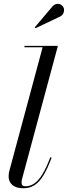

<svg xmlns="http://www.w3.org/2000/svg" viewBox="-20 -995 362 1025"><path d="M105 10Q66 10 46 -7.5Q26 -25 26 -53Q26 -63 27.2 -70.8Q28.5 -78.5 30.5 -85L207.5 -742.5H110.5V-750H289L97 -37Q96 -33 95.5 -28.2Q95 -23.5 95 -20.5Q95 -0.5 115.5 -0.5Q142 -0.5 164.5 -16.5Q187 -32.5 207.5 -66.5Q228 -100.5 248.5 -155.5L255.5 -153Q234 -95.5 212.2 -59.5Q190.5 -23.5 164.8 -6.8Q139 10 105 10ZM170 -844.5 165.5 -849 262 -963Q269.5 -970.5 278 -973Q286.5 -975.5 294.2 -974Q302 -972.5 308.2 -968Q314.5 -963.5 318 -957.5Q322.5 -949.5 322 -939.8Q321.5 -930 317 -921.8Q312.5 -913.5 304.5 -908.5Z"/></svg>

Font: Bodoni Moda 28pt
Style: Italic
Weight: 400
Italic angle: -13°
Designer: Owen Earl
Foundry: indestructible type
Version: Version 2.004